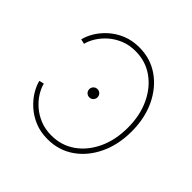

<svg xmlns="http://www.w3.org/2000/svg" viewBox="-146 -667 805 805"><g transform="rotate(45 257.0 -264.5)"><path d="M240.7 -240.2Q230.5 -240.2 223.4 -247.3Q216.3 -254.4 216.3 -264.6Q216.3 -274.9 223.4 -282Q230.5 -289.1 240.7 -289.1Q251 -289.1 258.1 -282Q265.1 -274.9 265.1 -264.6Q265.1 -254.4 258.1 -247.3Q251 -240.2 240.7 -240.2ZM241.2 7.8Q198.7 7.8 164.8 -6.3Q130.9 -20.5 105.7 -43.2Q80.6 -65.9 64.9 -91.8Q49.3 -117.7 43.9 -141.1L65.4 -146Q70.3 -125 84.5 -102.1Q98.6 -79.1 121.1 -59.3Q143.6 -39.6 173.6 -27.1Q203.6 -14.6 241.2 -14.6Q300.3 -14.6 346.2 -46.6Q392.1 -78.6 418.7 -135Q445.3 -191.4 445.3 -264.6Q445.3 -337.4 418.7 -393.8Q392.1 -450.2 346.2 -482.4Q300.3 -514.6 241.2 -514.6Q204.1 -514.6 174.1 -502.2Q144 -489.7 121.8 -470Q99.6 -450.2 85.4 -427.2Q71.3 -404.3 66.4 -383.3L44.9 -388.2Q50.3 -411.6 65.7 -437.5Q81.1 -463.4 106.2 -486.1Q131.3 -508.8 165 -522.9Q198.7 -537.1 241.2 -537.1Q307.1 -537.1 358.2 -501.7Q409.2 -466.3 438.5 -404.8Q467.8 -343.3 467.8 -264.6Q467.8 -186 438.5 -124.5Q409.2 -63 358.2 -27.6Q307.1 7.8 241.2 7.8Z"/></g></svg>

Font: Inter 24pt Thin
Style: Regular
Weight: 250
Designer: Rasmus Andersson
Foundry: rsms
Version: Version 4.001;git-66647c0bb